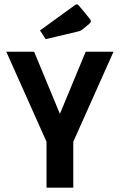

<svg xmlns="http://www.w3.org/2000/svg" viewBox="-20 -863 551 883"><path d="M233 -285 374 -625H502L317 -211V0H194V-211L9 -625H137L278 -285ZM190 -683 164 -723 324 -839Q330 -843 333 -843Q338 -843 343 -837L391 -779Q398 -770 398 -766Q398 -760 390 -753L361 -729Q356 -725 351.5 -722.5Q347 -720 338 -718Z"/></svg>

Font: Changa ExtraLight Medium
Style: Regular
Weight: 500
Version: Version 3.002; ttfautohint (v1.8.2)